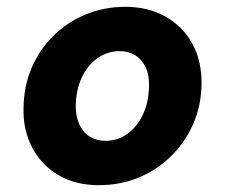

<svg xmlns="http://www.w3.org/2000/svg" viewBox="-20 -531 660 563"><path d="M269 12Q202 12 151.5 -17.5Q101 -47 74 -99Q47 -151 49 -216Q50 -279 73 -332.5Q96 -386 136.5 -426Q177 -466 231 -488.5Q285 -511 348 -511Q415 -511 466 -482Q517 -453 544.5 -402Q572 -351 571 -284Q570 -221 546.5 -167.5Q523 -114 482 -73.5Q441 -33 387 -10.5Q333 12 269 12ZM289 -118Q325 -118 353.5 -138.5Q382 -159 399 -195Q416 -231 417 -278Q418 -311 407 -334Q396 -357 376.5 -369Q357 -381 331 -381Q295 -381 266 -360.5Q237 -340 220 -304Q203 -268 202 -221Q202 -189 213 -165.5Q224 -142 244 -130Q264 -118 289 -118Z"/></svg>

Font: DM Sans 20pt Black
Style: Italic
Weight: 900
Italic angle: -10°
Version: Version 4.004;gftools[0.9.30]